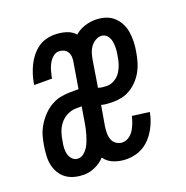

<svg xmlns="http://www.w3.org/2000/svg" viewBox="-102 -623 704 726"><g transform="rotate(-20 250.0 -260.0)"><path d="M290 8Q263 8 239 -1Q215 -10 201 -30Q184 -12 161.5 -2Q139 8 117 8Q98 8 80 3.5Q62 -1 47.5 -11Q33 -21 23.5 -36.5Q14 -52 10 -69.5Q6 -87 7 -106.5Q8 -126 11 -145Q14 -165 19.5 -184.5Q25 -204 36 -222.5Q47 -241 62 -257Q77 -273 95.5 -284Q114 -295 134.5 -299Q155 -303 174 -303H207L224 -405Q226 -416 225.5 -426.5Q225 -437 220 -445.5Q215 -454 205.5 -458.5Q196 -463 185 -463Q172 -463 161 -453Q150 -443 143.5 -430.5Q137 -418 133.5 -405Q130 -392 127 -379V-375H55L56 -383Q59 -400 64.5 -417Q70 -434 78 -450.5Q86 -467 97.5 -481.5Q109 -496 123.5 -507Q138 -518 156 -523Q174 -528 191 -528Q215 -528 237 -521.5Q259 -515 273 -499Q291 -514 312.5 -521Q334 -528 355 -528Q376 -528 394.5 -522.5Q413 -517 427 -505Q441 -493 450 -476Q459 -459 462 -440Q465 -421 464.5 -401Q464 -381 460 -360Q457 -342 452 -324Q447 -306 438 -289Q429 -272 415.5 -257Q402 -242 385 -231.5Q368 -221 350 -217Q332 -213 313 -213Q301 -213 289 -214Q277 -215 267 -218L253 -137Q251 -124 251 -110Q251 -96 255.5 -84Q260 -72 271 -64.5Q282 -57 295 -57Q309 -57 321.5 -65.5Q334 -74 341.5 -86.5Q349 -99 354 -112.5Q359 -126 362 -139L431 -130Q428 -113 422 -96.5Q416 -80 407 -64Q398 -48 385.5 -34Q373 -20 357.5 -10.5Q342 -1 324.5 3.5Q307 8 290 8ZM314 -278Q329 -278 344 -287Q359 -296 368 -310Q377 -324 382 -340Q387 -356 389 -371Q392 -386 392.5 -400.5Q393 -415 390.5 -428.5Q388 -442 379 -452.5Q370 -463 355 -463Q343 -463 331 -455.5Q319 -448 311.5 -436.5Q304 -425 300.5 -412.5Q297 -400 295 -388L278 -283Q285 -280 294.5 -279Q304 -278 314 -278ZM117 -57Q129 -57 139.5 -65.5Q150 -74 156.5 -84.5Q163 -95 167.5 -106.5Q172 -118 175.5 -130Q179 -142 181.5 -153.5Q184 -165 186 -177L196 -238H174Q156 -238 138.5 -229.5Q121 -221 109 -206Q97 -191 91 -173Q85 -155 83 -138Q80 -125 79.5 -111.5Q79 -98 82.5 -86Q86 -74 95 -65.5Q104 -57 117 -57Z"/></g></svg>

Font: Iosevka
Style: Italic
Weight: 400
Italic angle: -9°
Monospace: yes
Designer: Belleve Invis
Foundry: Belleve Invis
Version: Version 32.5.0; ttfautohint (v1.8.4)